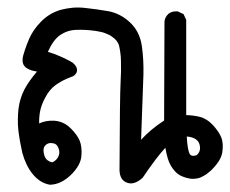

<svg xmlns="http://www.w3.org/2000/svg" viewBox="-20 -306 620 517"><path d="M114.3 191.4Q87.9 187 67.9 162.6Q58.1 150.4 51.3 136Q44.4 121.6 40 105Q39.1 99.6 37.8 94.2Q36.6 88.9 35.6 83.7Q34.7 78.6 33.7 73.5Q32.7 68.4 32 63.2Q31.2 58.1 30.5 53.2Q29.8 48.3 29.3 43.5Q27.8 29.3 28.1 15.1Q28.3 1 29.8 -13.2Q33.2 -41 46.4 -66.4Q52.2 -77.1 60.5 -88.9Q68.8 -100.6 79.6 -113.3Q70.8 -114.7 64.5 -116.7Q58.1 -118.7 52.7 -122.1Q36.1 -131.8 42.5 -156.7Q44.4 -163.6 46.9 -170.9Q49.3 -178.2 52.2 -186Q55.2 -193.8 58.6 -201.7Q64 -213.9 72 -225.6Q80.1 -237.3 90.8 -248Q113.3 -271 144.5 -279.8Q159.7 -283.7 175.8 -285.2Q191.9 -286.6 208.5 -284.7Q241.2 -281.2 271.5 -275.9Q303.7 -270 329.6 -246.1Q356 -221.7 361.8 -183.1Q367.2 -146 366.2 -105Q365.2 -66.4 359.9 70.3Q385.7 42 421.9 18.6L422.9 -247.1V-247.6Q423.3 -253.4 425.8 -258.5Q428.2 -263.7 432.6 -267.6V-268.1Q442.4 -276.4 457.5 -275.4H458.5L459.5 -274.9L472.2 -269L474.1 -268.1L475.1 -266.1L481 -253.4L481.4 -252.4V-251V3.9Q499.5 4.4 516.6 8.3Q537.1 13.2 554.2 31.7Q570.3 49.8 576.2 64.9Q582 80.6 578.6 104Q576.7 116.2 568.8 128.4Q561 140.6 547.9 153.3Q543.5 157.2 539.1 160.6Q534.7 164.1 530 166.7Q525.4 169.4 521 171.4Q516.6 173.3 512 174.3Q507.3 175.3 502.7 175.5Q498 175.8 493.2 175.3Q480.5 173.3 470 168.7Q459.5 164.1 452.1 156.2Q438 141.6 431.6 120.1Q429.7 113.3 428 106Q426.3 98.6 425.3 91.8Q400.9 118.2 364.3 172.4L363.8 172.9L363.3 173.3Q353.5 182.1 343.5 185.8Q333.5 189.5 323.7 186.5Q302.7 180.2 301.8 152.3Q302.7 -50.8 304.7 -84Q306.6 -116.2 305.7 -141.6Q305.7 -147.5 305.2 -153.3Q304.7 -159.2 304 -164.3Q303.2 -169.4 302.5 -173.8Q301.8 -178.2 300.8 -182.1Q297.4 -196.8 281.2 -207.5Q279.8 -208.5 278.1 -209.7Q276.4 -210.9 274.4 -211.9Q272.5 -212.9 270.5 -213.6Q268.6 -214.4 266.4 -215.3Q264.2 -216.3 262.2 -217Q260.3 -217.8 257.8 -218.5Q255.4 -219.2 253.2 -219.7Q251 -220.2 248.3 -220.7Q245.6 -221.2 243.2 -221.7Q240.7 -222.2 237.8 -222.7Q210.4 -226.6 184.6 -225.6Q172.4 -225.1 161.6 -221.4Q150.9 -217.8 141.1 -210.9Q123.5 -198.7 108.9 -166.5Q125 -161.6 139.6 -155.3Q144 -153.3 148.4 -151.4Q152.8 -149.4 157.2 -147.2Q161.6 -145 166 -142.8Q170.4 -140.6 174.8 -137.7H175.3L175.8 -137.2Q182.6 -131.3 185.5 -125.5Q189 -117.7 186.3 -111.1Q183.6 -104.5 175.8 -100.1H175.3H174.8Q170.9 -98.6 167 -96.9Q163.1 -95.2 159.4 -93.8Q155.8 -92.3 152.3 -90.6Q148.9 -88.9 146 -87.2Q143.1 -85.4 140.1 -83.7Q137.2 -82 134.5 -80.3Q131.8 -78.6 129.4 -76.7Q112.8 -64.5 102.5 -44.4Q91.3 -24.4 87.9 -5.9Q85 9.3 85.4 26.4Q95.2 22 104.7 20.3Q114.3 18.6 125 19Q150.9 20.5 169.4 38.6Q187.5 56.2 194.3 72.3Q197.8 80.6 199 91.1Q200.2 101.6 199.2 113.8Q197.3 139.2 170.9 165Q158.2 177.2 144.3 184.1Q130.4 190.9 115.2 191.4H114.7ZM121.6 130.9Q133.3 125 137.7 114.3Q142.1 103.5 137.2 92.3Q135.7 88.4 133.5 85.7Q131.3 83 128.4 81.5Q125.5 80.1 121.6 79.6Q115.7 78.6 111.1 79.8Q106.4 81.1 102.5 85Q95.2 91.8 97.7 105.5Q100.1 119.6 107.9 125.5Q110.8 127.4 113.3 128.7Q115.7 129.9 117.7 130.4Q119.6 130.9 121.6 130.9ZM509.8 111.8Q514.6 107.4 516.8 102.3Q519 97.2 518.6 90.3Q517.6 76.2 507.8 69.3Q499 63 482.9 61.5Q484.9 97.7 490.7 108.4Q495.6 116.7 509.8 111.8Z"/></svg>

Font: NaikaiFont
Style: SemiBold
Weight: 600
Version: Version 1.89